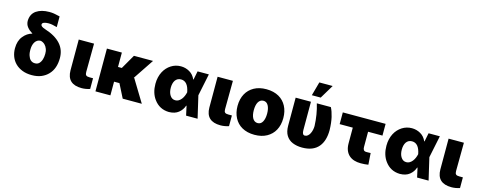

<svg xmlns="http://www.w3.org/2000/svg" viewBox="-32 -1537 5720 2290"><g transform="rotate(15 2827.5 -391.5)"><path d="M365.8 9.9Q299.4 9.9 248 -10.1Q196.7 -30.2 161.6 -65Q126.4 -99.8 108.3 -147Q90.2 -194.2 90.2 -248.6Q90.2 -340.9 136.7 -397Q181.1 -453.1 245 -470.2L243.6 -473Q223.4 -485.1 207 -498.9Q190.7 -512.8 178.3 -528.8Q153.4 -560 152.7 -603.7Q154.8 -688.2 215.6 -730.5Q277 -772.7 375.7 -772.7Q390.6 -772.7 403.4 -771.8Q416.2 -771 427.6 -769.2Q438.9 -767.4 451.2 -764.9Q463.4 -762.4 476.6 -759.2L506.4 -752.8V-620.7L448.9 -634.6Q437.5 -637.1 425.6 -638.1Q413.7 -639.2 401.3 -639.2Q368.6 -639.2 346.2 -631Q324.2 -622.9 323.2 -606.5L322.8 -603.7Q322.8 -592.3 335 -581.9Q347.3 -571.4 378.6 -561.1Q445.7 -539.8 494.7 -510.8Q543.7 -481.9 575.6 -445.8Q607.6 -409.8 623 -366.8Q638.5 -323.9 638.5 -273.8Q638.5 -142.8 567.1 -68.9Q532.7 -32.3 482.6 -11.2Q432.5 9.9 365.8 9.9ZM365.8 -136.4Q398.1 -136.4 417.6 -155.9Q438.2 -177.2 447.4 -209Q456.7 -240.8 456.7 -277Q456.7 -294 454.7 -308.1Q452.8 -322.1 446.7 -338.1Q441.8 -351.6 434.3 -363.6Q426.8 -375.7 416.9 -385.5Q407 -395.2 394.2 -402.5Q381.4 -409.8 365.8 -413.4Q341.3 -413.7 323.7 -402.7Q306.1 -391.7 294.6 -373.4Q283 -355.1 277.5 -331.7Q272 -308.2 272 -284.1Q272 -272.4 272.4 -262.3Q272.7 -252.1 273.8 -242.9Q274.9 -233.7 276.8 -225Q278.8 -216.3 282 -206.7Q286.9 -191.1 294.4 -178.1Q301.8 -165.1 312.3 -155.9Q322.8 -146.7 335.9 -141.5Q349.1 -136.4 365.8 -136.4Z M980.1 5.7Q799.7 5.7 798.3 -164.8V-545.5H987.2L984.4 -194.6Q984.4 -180.8 987 -171Q989.7 -161.2 995.9 -155Q1002.1 -148.8 1012.4 -146.1Q1022.7 -143.5 1038.4 -143.5H1082.4V-11.4Q1030.2 5.7 980.1 5.7Z M1723 0H1487.2L1401.6 -169H1335.2V0H1150.6V-528.4H1335.2V-350.9H1382.1L1484.4 -528.4H1720.2L1549.7 -273.4L1555.4 -275.6Z M2059.7 11.4Q1941.8 9.2 1873.2 -85.9Q1818.2 -161.2 1818.2 -272.7Q1818.2 -316.4 1827.2 -353.9Q1836.3 -391.3 1852.3 -422.1Q1868.3 -452.8 1890.3 -476.7Q1912.3 -500.7 1938.6 -517.4Q1993.3 -552.6 2059.7 -552.6Q2117.2 -552.6 2166.5 -524.1Q2215.9 -495.7 2240.1 -438.9H2244L2265.6 -545.5H2404.8L2348.4 -272.7L2411.9 0H2269.9L2244.7 -115.1H2240.1Q2221.9 -60.7 2177.2 -25.2Q2132.8 10.3 2059.7 11.4ZM2096.6 -143.5Q2119.3 -143.1 2138.1 -154.5Q2157 -165.8 2171.3 -184.1Q2185.7 -202.4 2195.5 -225.3Q2205.3 -248.2 2210.2 -271.3L2210.6 -272.7L2210.2 -274.1Q2186.1 -402 2100.9 -402Q2077.4 -402 2059.8 -392.6Q2042.3 -383.2 2030.5 -366.3Q2018.8 -349.4 2013 -326.3Q2007.1 -303.3 2007.1 -275.6Q2007.1 -217 2031.6 -180.4Q2056.1 -143.5 2096.6 -143.5Z M2694.6 5.7Q2514.2 5.7 2512.8 -164.8V-545.5H2701.7L2698.9 -194.6Q2698.9 -180.8 2701.5 -171Q2704.2 -161.2 2710.4 -155Q2716.6 -148.8 2726.9 -146.1Q2737.2 -143.5 2752.8 -143.5H2796.9V-11.4Q2744.7 5.7 2694.6 5.7Z M3115.1 9.9Q3068.9 9.9 3030.2 0.4Q2991.5 -9.2 2960.2 -26.8Q2929 -44.4 2905.5 -69.1Q2882.1 -93.8 2866.1 -124.3Q2832.4 -187.9 2832.4 -271.3Q2832.4 -315.3 2841.4 -353Q2850.5 -390.6 2867.4 -421.3Q2884.2 -452.1 2908.4 -476Q2932.5 -500 2963.1 -517Q3026.3 -552.6 3115.1 -552.6Q3161.6 -552.6 3200.3 -543Q3239 -533.4 3270.1 -515.8Q3301.1 -498.2 3324.6 -473.5Q3348 -448.9 3364 -418.7Q3397.7 -355.1 3397.7 -271.3Q3397.7 -226.9 3388.7 -189.5Q3379.6 -152 3362.7 -121.3Q3345.9 -90.6 3321.6 -66.6Q3297.2 -42.6 3267 -25.6Q3203.8 9.9 3115.1 9.9ZM3116.5 -134.9Q3155.9 -134.9 3176.5 -172.6Q3197.4 -210.6 3197.4 -272.7Q3197.4 -334.5 3176.5 -372.5Q3155.5 -410.5 3116.5 -410.5Q3095.5 -410.5 3079.7 -400.4Q3063.9 -390.3 3053.4 -372Q3043 -353.7 3037.8 -328.3Q3032.7 -302.9 3032.7 -272.7Q3032.7 -242.9 3037.8 -217.5Q3043 -192.1 3053.3 -173.8Q3063.6 -155.5 3079.4 -145.2Q3095.2 -134.9 3116.5 -134.9Z M3703.8 9.9Q3637.4 9.9 3585.9 -11.4Q3534.1 -32.7 3505 -79.9Q3477.3 -125 3476.6 -197.4V-545.5H3665.5V-196Q3665.5 -136.4 3698.2 -136.4Q3718.8 -136.4 3734.6 -149.7Q3750.4 -163 3760.8 -183.6Q3771.3 -204.2 3776.6 -229Q3782 -253.9 3782 -277Q3776.6 -419.4 3737.9 -545.5H3911.2Q3934.7 -501.4 3950.3 -434.1Q3965.9 -366.8 3968 -277Q3968 -143.8 3906.2 -70Q3839.5 9.9 3703.8 9.9ZM3764.9 -623.6H3655.5L3702.4 -794H3867.2Z M4426.1 9.9Q4383.5 9.9 4346.9 -1.2Q4310.4 -12.4 4283.6 -36.2Q4256.7 -60 4241.8 -97.1Q4226.9 -134.2 4227.3 -186.1V-376.4H4065.3V-521.3H4593.8V-376.4H4416.2V-187.5Q4416.2 -176.1 4418.3 -167.1Q4420.5 -158 4425.2 -151.5Q4430 -144.9 4438.2 -141.3Q4446.4 -137.8 4458.8 -137.8Q4476.2 -137.8 4489.2 -138.1Q4502.1 -138.5 4511.4 -139.2L4521.3 2.8Q4498.9 6.4 4475.3 8.2Q4451.7 9.9 4426.1 9.9Z M4911.9 11.4Q4794 9.2 4725.5 -85.9Q4670.5 -161.2 4670.5 -272.7Q4670.5 -316.4 4679.5 -353.9Q4688.6 -391.3 4704.5 -422.1Q4720.5 -452.8 4742.5 -476.7Q4764.6 -500.7 4790.8 -517.4Q4845.5 -552.6 4911.9 -552.6Q4969.5 -552.6 5018.8 -524.1Q5068.2 -495.7 5092.3 -438.9H5096.2L5117.9 -545.5H5257.1L5200.6 -272.7L5264.2 0H5122.2L5096.9 -115.1H5092.3Q5074.2 -60.7 5029.5 -25.2Q4985.1 10.3 4911.9 11.4ZM4948.9 -143.5Q4971.6 -143.1 4990.4 -154.5Q5009.2 -165.8 5023.6 -184.1Q5038 -202.4 5047.8 -225.3Q5057.5 -248.2 5062.5 -271.3L5062.9 -272.7L5062.5 -274.1Q5038.4 -402 4953.1 -402Q4929.7 -402 4912.1 -392.6Q4894.5 -383.2 4882.8 -366.3Q4871.1 -349.4 4865.2 -326.3Q4859.4 -303.3 4859.4 -275.6Q4859.4 -217 4883.9 -180.4Q4908.4 -143.5 4948.9 -143.5Z M5546.9 5.7Q5366.5 5.7 5365.1 -164.8V-545.5H5554L5551.1 -194.6Q5551.1 -180.8 5553.8 -171Q5556.5 -161.2 5562.7 -155Q5568.9 -148.8 5579.2 -146.1Q5589.5 -143.5 5605.1 -143.5H5649.1V-11.4Q5596.9 5.7 5546.9 5.7Z"/></g></svg>

Font: Linik Sans Black
Style: Regular
Weight: 900
Designer: Fonts by Rasmus Andersson / Changes by Cristiano Sobral with parts from Marc Monis
Foundry: rsms
Version: Version 3.020; ttfautohint (v1.6)